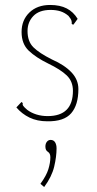

<svg xmlns="http://www.w3.org/2000/svg" viewBox="-20 -479 390 774"><path d="M171 10Q130 10 99 -5Q68 -20 46 -46L61 -62L67 -68L72 -63Q70 -58 73.5 -52.5Q77 -47 90 -36Q106 -24 127 -17.5Q148 -11 172 -11Q274 -11 274 -113Q274 -151 249 -175Q224 -199 174 -223Q125 -247 96 -274.5Q67 -302 67 -350Q67 -398 98.5 -428.5Q130 -459 182 -459Q222 -459 249 -445Q276 -431 293 -403L280 -385L275 -379L269 -383Q270 -389 268 -396Q266 -403 256 -415Q241 -428 223.5 -433.5Q206 -439 184 -439Q138 -439 114.5 -414.5Q91 -390 91 -354Q91 -312 114.5 -288.5Q138 -265 190 -239Q240 -217 268 -187.5Q296 -158 296 -120Q296 -56 267 -22.5Q238 11 171 10ZM158 275 143 262Q167 229 175 203Q183 177 183 155Q183 139 173 133Q163 127 163 112Q163 100 169 92.5Q175 85 184 85Q196 85 202 94.5Q208 104 208 119Q208 152 198.5 192.5Q189 233 158 275Z"/></svg>

Font: Inconsolata ExtraCondensed ExtraLight
Style: Regular
Weight: 200
Width: 2
Monospace: yes
Designer: Raph Levien, Cyreal, Brenton Simpson
Foundry: Raph Levien, Cyreal, Google
Version: Version 3.001; ttfautohint (v1.8.2.53-6de2)